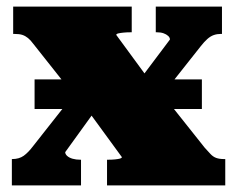

<svg xmlns="http://www.w3.org/2000/svg" viewBox="-20 -563 718 583"><path d="M85 -232V-322H593V-232ZM664 0H305V-78H307Q320 -78 329.5 -79Q339 -80 344.5 -81.5Q350 -83 350 -86L231 -249L222 -252L81 -430Q73 -441 65 -447.5Q57 -454 48 -457Q39 -460 24 -460H20V-543H380V-465H378Q365 -465 355 -464Q345 -463 339 -461.5Q333 -460 333 -457L443 -307L451 -304L602 -114Q612 -103 619.5 -95Q627 -87 636.5 -83.5Q646 -80 661 -80H664ZM16 0V-80H17Q38 -80 52 -90Q66 -100 81 -120L222 -299L295 -263L178 -101Q178 -95 184 -89.5Q190 -84 200.5 -81Q211 -78 224 -78H226V0ZM457 -255 384 -294 496 -443Q496 -449 490.5 -454Q485 -459 476.5 -462Q468 -465 456 -465H453V-543H654V-460H650Q639 -460 629 -456.5Q619 -453 609.5 -444.5Q600 -436 589 -422Z"/></svg>

Font: Roboto Serif Black
Style: Regular
Weight: 900
Designer: Greg Gazdowicz
Foundry: Commercial Type
Version: Version 1.008